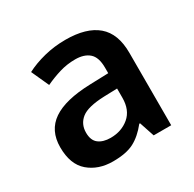

<svg xmlns="http://www.w3.org/2000/svg" viewBox="-128 -689 845 835"><g transform="rotate(-30 294.0 -271.0)"><path d="M297 -552Q402 -552 456 -506Q510 -460 510 -364V0H422L397 -75H393Q358 -31 319 -10.5Q280 10 213 10Q140 10 92 -31Q44 -72 44 -158Q44 -242 105.5 -284Q167 -326 293 -330L386 -333V-361Q386 -413 361 -435Q336 -457 291 -457Q250 -457 212 -445.5Q174 -434 138 -417L98 -505Q138 -526 189.5 -539Q241 -552 297 -552ZM320 -254Q237 -251 205 -225.5Q173 -200 173 -157Q173 -118 195.5 -101Q218 -84 255 -84Q310 -84 348 -116Q386 -148 386 -210V-256Z"/></g></svg>

Font: Noto Sans Medefaidrin SemiBold
Style: Regular
Weight: 600
Designer: Dalton Maag Ltd
Foundry: Dalton Maag Ltd
Version: Version 1.002; ttfautohint (v1.8.4.7-5d5b)